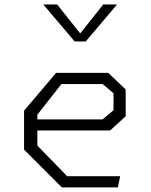

<svg xmlns="http://www.w3.org/2000/svg" viewBox="-20 -818 660 838"><path d="M85 -165V-335L225 -500H452.5L528.5 -427.5V-310.5L460.5 -248.5H114V-297H428L475.5 -337V-411L428 -451H248L143 -317.5V-182.5L273 -49H504.5L494.5 0H250ZM306 -637H354L491 -798.5H430.5L330 -672L229.5 -798.5H169Z"/></svg>

Font: Monaspace Krypton Var ExLight
Style: Regular
Weight: 200
Designer: Riley Cran and the Lettermatic Team
Version: Version 1.200 (Monaspace Krypton Var)